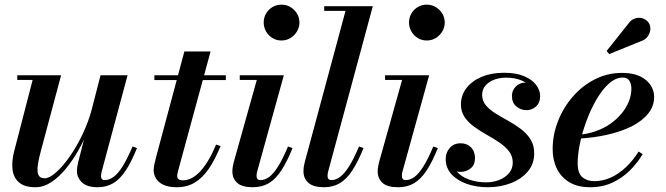

<svg xmlns="http://www.w3.org/2000/svg" viewBox="-20 -776 2796 806"><path d="M129 10Q83 10 59.8 -10.2Q36.5 -30.5 32.5 -64.8Q28.5 -99 39.5 -141L117 -440.5H52.5V-460H236.5L153.5 -149.5Q142.5 -110.5 138.8 -83.2Q135 -56 141.2 -41.8Q147.5 -27.5 168 -27.5Q187 -27.5 215 -52Q243 -76.5 272.5 -118.5Q302 -160.5 327.5 -214.2Q353 -268 368 -327H383Q372.5 -284 353.8 -237.5Q335 -191 310.2 -147Q285.5 -103 256.2 -67.5Q227 -32 194.8 -11Q162.5 10 129 10ZM390 10Q345.5 10 324.2 -10.2Q303 -30.5 303 -58Q303 -65 304.2 -74.8Q305.5 -84.5 307.5 -92.5L402 -460H515.5L406.5 -54.5Q405.5 -50 404.8 -45.2Q404 -40.5 404 -37Q404 -20 420 -20Q438.5 -20 457 -33.5Q475.5 -47 494.8 -77.8Q514 -108.5 536.5 -161L555 -154.5Q532 -97 508.2 -60.8Q484.5 -24.5 455.8 -7.2Q427 10 390 10Z M723 10Q687.5 10 666 -0.2Q644.5 -10.5 634.8 -27Q625 -43.5 625 -61Q625 -71.5 628.2 -87Q631.5 -102.5 635.5 -117.5L754 -560H864L728.5 -62Q727 -56.5 725.5 -50Q724 -43.5 724 -36.5Q724 -19 749 -19Q765.5 -19 783 -27.5Q800.5 -36 818 -54Q835.5 -72 853 -100.5Q870.5 -129 887 -169L906 -163Q883 -106.5 856.8 -68Q830.5 -29.5 797.8 -9.8Q765 10 723 10ZM628 -440V-460H928V-440Z M1041 10Q996 10 975.8 -8.2Q955.5 -26.5 955.5 -56.5Q955.5 -67.5 957.5 -77.8Q959.5 -88 961.5 -96L1058 -440.5H986.5V-460H1171.5L1059 -54Q1058 -50 1057.5 -45.8Q1057 -41.5 1057 -37.5Q1057 -30 1060.5 -25Q1064 -20 1073.5 -20Q1092 -20 1110 -33.2Q1128 -46.5 1147.5 -77.5Q1167 -108.5 1189 -161L1208 -154.5Q1185 -97 1161.2 -60.8Q1137.5 -24.5 1108.8 -7.2Q1080 10 1041 10ZM1161.5 -606Q1140.5 -606 1123.5 -616.5Q1106.5 -627 1096.8 -644.2Q1087 -661.5 1087 -681.5Q1087 -702 1096.8 -719Q1106.5 -736 1123.5 -746.2Q1140.5 -756.5 1161.5 -756.5Q1182.5 -756.5 1199.5 -746.2Q1216.5 -736 1226.8 -719Q1237 -702 1237 -681.5Q1237 -661.5 1226.8 -644.2Q1216.5 -627 1199.5 -616.5Q1182.5 -606 1161.5 -606Z M1340 10Q1295.5 10 1274.8 -8.5Q1254 -27 1254 -56.5Q1254 -69 1255.8 -79Q1257.5 -89 1259.5 -96L1430.5 -730.5H1341V-750H1545L1357 -54Q1356 -49.5 1355.5 -45Q1355 -40.5 1355 -37Q1355 -20 1372 -20Q1389.5 -20 1407.8 -33.5Q1426 -47 1445.5 -77.8Q1465 -108.5 1487 -161L1506 -154.5Q1483 -97 1459.2 -60.8Q1435.5 -24.5 1406.8 -7.2Q1378 10 1340 10Z M1651 10Q1606 10 1585.8 -8.2Q1565.5 -26.5 1565.5 -56.5Q1565.5 -67.5 1567.5 -77.8Q1569.5 -88 1571.5 -96L1668 -440.5H1596.5V-460H1781.5L1669 -54Q1668 -50 1667.5 -45.8Q1667 -41.5 1667 -37.5Q1667 -30 1670.5 -25Q1674 -20 1683.5 -20Q1702 -20 1720 -33.2Q1738 -46.5 1757.5 -77.5Q1777 -108.5 1799 -161L1818 -154.5Q1795 -97 1771.2 -60.8Q1747.5 -24.5 1718.8 -7.2Q1690 10 1651 10ZM1771.5 -606Q1750.5 -606 1733.5 -616.5Q1716.5 -627 1706.8 -644.2Q1697 -661.5 1697 -681.5Q1697 -702 1706.8 -719Q1716.5 -736 1733.5 -746.2Q1750.5 -756.5 1771.5 -756.5Q1792.5 -756.5 1809.5 -746.2Q1826.5 -736 1836.8 -719Q1847 -702 1847 -681.5Q1847 -661.5 1836.8 -644.2Q1826.5 -627 1809.5 -616.5Q1792.5 -606 1771.5 -606Z M2028 10Q1979.5 10 1939.2 -4.2Q1899 -18.5 1875 -45Q1851 -71.5 1851 -108.5Q1851 -135.5 1868 -155Q1885 -174.5 1914 -174.5Q1940.5 -174.5 1957.2 -157.5Q1974 -140.5 1974 -112.5Q1974 -84 1955.8 -69.2Q1937.5 -54.5 1913 -54.5Q1896 -54.5 1882.2 -61.2Q1868.5 -68 1860.2 -80Q1852 -92 1852 -108.5H1879Q1879 -77.5 1898 -55.5Q1917 -33.5 1949.8 -22Q1982.5 -10.5 2021.5 -10.5Q2049 -10.5 2074.2 -20Q2099.5 -29.5 2116 -48.2Q2132.5 -67 2132.5 -93.5Q2132.5 -120.5 2116.8 -140.8Q2101 -161 2076.2 -177.8Q2051.5 -194.5 2023.5 -210.2Q1995.5 -226 1970.8 -243.8Q1946 -261.5 1930.5 -284.2Q1915 -307 1915 -337.5Q1915 -375.5 1937.5 -405.5Q1960 -435.5 2001 -453Q2042 -470.5 2096 -470.5Q2147.5 -470.5 2181.2 -455.8Q2215 -441 2231.2 -418.8Q2247.5 -396.5 2247.5 -374Q2247.5 -344 2230 -328.8Q2212.5 -313.5 2190.5 -313.5Q2166.5 -313.5 2147.8 -329Q2129 -344.5 2129 -373.5Q2129 -396 2145.2 -412.8Q2161.5 -429.5 2187.5 -429.5Q2210 -429.5 2228.2 -414Q2246.5 -398.5 2246.5 -374H2223Q2223 -393.5 2208.8 -410.8Q2194.5 -428 2167.8 -439Q2141 -450 2103.5 -450Q2077.5 -450 2054.8 -441.5Q2032 -433 2018 -417Q2004 -401 2004 -378Q2004 -352.5 2019.8 -333.8Q2035.5 -315 2060.2 -299.8Q2085 -284.5 2113.2 -269Q2141.5 -253.5 2166.2 -234.8Q2191 -216 2206.8 -191.5Q2222.5 -167 2222.5 -132Q2222.5 -88 2195.8 -56.2Q2169 -24.5 2124.8 -7.2Q2080.5 10 2028 10Z M2457 10Q2405.5 10 2370.5 -10.8Q2335.5 -31.5 2317.8 -67.8Q2300 -104 2300 -150Q2300 -210 2322.2 -267Q2344.5 -324 2384.2 -370Q2424 -416 2477 -443Q2530 -470 2591 -470Q2655 -470 2690.5 -440.8Q2726 -411.5 2726 -368.5Q2726 -330.5 2701.2 -299.5Q2676.5 -268.5 2632.8 -246.2Q2589 -224 2531 -210.8Q2473 -197.5 2407 -194V-210Q2445.5 -213 2479.5 -224.8Q2513.5 -236.5 2541 -255.5Q2568.5 -274.5 2588.8 -298.8Q2609 -323 2619.8 -350Q2630.5 -377 2630.5 -404.5Q2630.5 -423 2622.2 -436.8Q2614 -450.5 2594 -450.5Q2569.5 -450.5 2546 -433Q2522.5 -415.5 2501.2 -385.2Q2480 -355 2462.5 -317.5Q2445 -280 2432 -239.5Q2419 -199 2412 -160.5Q2405 -122 2405 -90.5Q2405 -48.5 2424.8 -32Q2444.5 -15.5 2475 -15.5Q2511 -15.5 2544.8 -31Q2578.5 -46.5 2608 -74.5Q2637.5 -102.5 2661 -140L2678 -129Q2656.5 -93 2625 -61.2Q2593.5 -29.5 2551.8 -9.8Q2510 10 2457 10ZM2537.5 -549 2526.5 -562 2618.5 -677.5Q2628 -691 2640.5 -696.5Q2653 -702 2665.2 -701.2Q2677.5 -700.5 2687.5 -694.8Q2697.5 -689 2703 -680.5Q2711.5 -667.5 2710 -651.5Q2708.5 -635.5 2698.5 -622.2Q2688.5 -609 2671.5 -603.5Z"/></svg>

Font: Bodoni Moda 11pt SemiBold
Style: Italic
Weight: 600
Italic angle: -13°
Designer: Owen Earl
Foundry: indestructible type
Version: Version 2.004